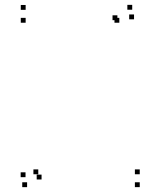

<svg xmlns="http://www.w3.org/2000/svg" viewBox="-20 -760 660 790"><path d="M85.5 -666.5V-686.5H65.5V-666.5ZM471 -666.5V-686.5H451V-666.5ZM463 -677V-697H443V-677ZM85 -31V-51H65V-31ZM91.5 10V-10H71.5V10ZM555 10V-10H535V10ZM555 -43V-63H535V-43ZM137.5 -43V-63H117.5V-43ZM151 -21.5V-41.5H131V-21.5ZM531.5 -680.5V-700.5H511.5V-680.5ZM524 -720V-740H504V-720ZM85.5 -719.5V-739.5H65.5V-719.5Z"/></svg>

Font: Monaspace Neon Dots Var
Style: Regular
Weight: 400
Designer: Riley Cran and the Lettermatic Team
Version: Version 1.100 (Monaspace Neon Dots)